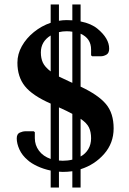

<svg xmlns="http://www.w3.org/2000/svg" viewBox="-20 -760 576 860"><path d="M207 80V4Q174 -3 146.5 -16Q119 -29 104 -43Q79 -64 67 -90.5Q55 -117 55 -140Q55 -160 68.5 -166Q82 -172 94 -172H131L136 -168V-141Q136 -110 154.5 -85Q173 -60 207 -48V-296Q125 -332 91.5 -374Q58 -416 58 -479Q58 -518 78 -553.5Q98 -589 132 -616.5Q166 -644 207 -658V-740H244V-667Q262 -670 279 -670Q292 -670 304 -669V-740H341V-664Q366 -659 385 -650.5Q404 -642 417 -631Q469 -588 469 -542Q469 -522 456.5 -515Q444 -508 432 -508H393L388 -512V-538Q388 -588 341 -609V-372Q420 -335 454.5 -294Q489 -253 489 -185Q489 -119 446.5 -70.5Q404 -22 341 -2V80H304V7Q283 10 261 10Q253 10 244 9V80ZM297 -392Q301 -390 304 -389V-618Q292 -620 278 -620Q260 -620 244 -616V-417Q266 -406 297 -392ZM163 -525Q163 -499 172 -479.5Q181 -460 207 -440V-601Q163 -574 163 -525ZM261 -40Q284 -40 304 -45V-250Q280 -263 244 -279V-41Q252 -40 261 -40ZM388 -141Q388 -169 378.5 -189Q369 -209 341 -228V-59Q363 -71 375.5 -92Q388 -113 388 -141Z"/></svg>

Font: Spectral SemiBold
Style: Regular
Weight: 600
Designer: Jean-Baptiste Levee
Foundry: Production Type
Version: Version 2.001